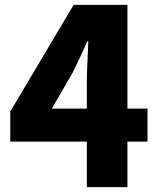

<svg xmlns="http://www.w3.org/2000/svg" viewBox="-20 -765 649 785"><path d="M335 0V-430Q335 -465 337.5 -512.5Q340 -560 341 -596H337Q323 -564 308 -532Q293 -500 277 -468L192 -321H583V-186H22V-309L281 -745H501V0Z"/></svg>

Font: Noto Sans JP Thin Black
Style: Regular
Weight: 900
Version: Version 2.004-H2;hotconv 1.0.118;makeotfexe 2.5.65603